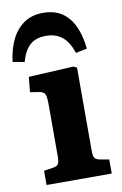

<svg xmlns="http://www.w3.org/2000/svg" viewBox="-111 -838 562 888"><g transform="rotate(-10 170.5 -393.5)"><path d="M34 0V-67L80 -74Q97 -77 102.5 -86.5Q108 -96 108 -123V-368Q108 -403 101.5 -415Q95 -427 72 -430L33 -436L40 -507L252 -518L267 -510V-121Q267 -96 272.5 -87Q278 -78 295 -74L340 -66V0ZM155 -787Q209 -787 244.5 -763Q280 -739 300.5 -694.5Q321 -650 327 -589L274 -578Q262 -615 244 -637.5Q226 -660 203 -670Q180 -680 151 -680Q102 -680 74.5 -654.5Q47 -629 33 -578L-22 -588Q-15 -646 6.5 -690.5Q28 -735 65 -761Q102 -787 155 -787Z"/></g></svg>

Font: Literata 18pt
Style: Bold
Weight: 700
Designer: Latin by Veronika Burian and Jose Scaglione. Greek by Irene Vlachou. Cyrillic by Vera Evstafieva.
Foundry: TypeTogether
Version: Version 3.103;gftools[0.9.29]